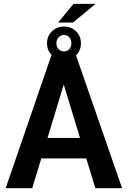

<svg xmlns="http://www.w3.org/2000/svg" viewBox="-20 -989 670 1009"><path d="M332 -600.6 149.4 0H9.8L254.4 -710.9H342.8ZM481 0 297.9 -600.6 286.1 -710.9H375L621.6 0ZM478.5 -264.2V-156.7H125V-264.2ZM285.6 -870.6 366.2 -968.8H482.4L363.8 -870.6ZM227.1 -761.2Q227.1 -799.3 253.2 -824.5Q279.3 -849.6 316.9 -849.6Q354 -849.6 379.6 -824.5Q405.3 -799.3 405.3 -761.2Q405.3 -723.1 379.6 -698.7Q354 -674.3 316.9 -674.3Q279.3 -674.3 253.2 -698.7Q227.1 -723.1 227.1 -761.2ZM276.4 -761.2Q276.4 -742.7 288.1 -730.7Q299.8 -718.8 316.9 -718.8Q333.5 -718.8 344.2 -730.7Q355 -742.7 355 -761.2Q355 -780.8 344.2 -793Q333.5 -805.2 316.9 -805.2Q299.8 -805.2 288.1 -793Q276.4 -780.8 276.4 -761.2Z"/></svg>

Font: Roboto SemiCondensed SemiBold
Style: Regular
Weight: 600
Width: 4
Designer: Christian Robertson
Foundry: Google
Version: Version 3.009; 2024